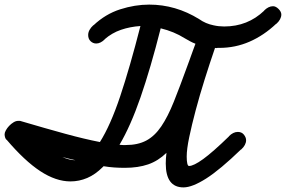

<svg xmlns="http://www.w3.org/2000/svg" viewBox="-45 -769 1242 834"><path d="M411 -599Q392 -580 373 -580Q359 -580 348.5 -590Q338 -600 338 -617Q338 -639 361 -660V-659Q413 -708 477 -728.5Q541 -749 603 -749Q718 -749 820 -686Q848 -666 883 -659Q905 -654 929 -654Q1031 -654 1103 -723H1102Q1121 -742 1141 -742Q1153 -742 1165 -730Q1177 -718 1177 -706Q1177 -685 1155 -665V-666Q1101 -615 1039 -588Q977 -561 908 -561H901Q897 -561 896 -560.5Q895 -560 895 -560Q895 -560 894 -560Q893 -560 889 -561Q866 -494 844 -424Q822 -354 805 -290Q788 -226 777 -173.5Q766 -121 766 -89Q766 -70 768.5 -59Q771 -48 776 -48Q796 -48 837.5 -78Q879 -108 950 -177H949Q968 -196 988 -196Q1005 -196 1014.5 -184Q1024 -172 1024 -160Q1024 -139 1002 -119V-120Q911 -32 850.5 6.5Q790 45 752 45Q675 45 675 -59Q675 -78 678 -105Q642 -70 598.5 -55Q555 -40 497 -40Q474 -40 451.5 -41.5Q429 -43 405 -47L401 -43Q369 -11 334 4Q299 19 261 19Q198 19 130 -25.5Q62 -70 -17 -163L-16 -161Q-20 -164 -22.5 -171Q-25 -178 -25 -186Q-25 -193 -19.5 -203Q-14 -213 -5.5 -222Q3 -231 13.5 -237.5Q24 -244 34 -244H42Q154 -211 238 -188Q322 -165 389 -152Q435 -225 477 -350.5Q519 -476 565 -656Q520 -653 480.5 -639.5Q441 -626 409 -598ZM757 -603Q711 -632 653 -646Q609 -472 565.5 -346.5Q522 -221 474 -140Q482 -139 488.5 -139Q495 -139 501 -139Q554 -139 590.5 -158.5Q627 -178 655.5 -220Q684 -262 710 -327Q736 -392 769 -483Q774 -497 778 -507.5Q782 -518 785.5 -528.5Q789 -539 793.5 -550.5Q798 -562 804 -579Q791 -584 781 -589.5Q771 -595 757 -603ZM283 -73Q269 -76 255 -79.5Q241 -83 226 -87Q257 -73 283 -73ZM359 -56Q342 -59 323 -63.5Q304 -68 283 -73Q318 -73 347 -99ZM124 -165Q179 -109 226 -87Q197 -95 165.5 -103.5Q134 -112 99 -123Z"/></svg>

Font: Discipuli Britannica Bold
Style: Regular
Weight: 700
Designer: Peter Wiegel
Foundry: Peter Wiegel
Version: Version 0.001 2009